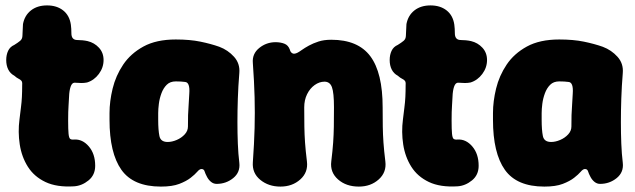

<svg xmlns="http://www.w3.org/2000/svg" viewBox="-20 -668 2348 710"><path d="M254 21Q190 25 148 5Q106 -15 83 -51.5Q60 -88 53 -134Q46 -180 52 -226Q55 -252 57.5 -271Q60 -290 61 -309.5Q62 -329 62 -354Q63 -365 59 -369.5Q55 -374 48.5 -377Q42 -380 33 -388Q18 -396 10.5 -411Q3 -426 3 -446Q3 -465 10 -480Q17 -495 33 -502Q46 -510 54.5 -517Q63 -524 63 -537Q63 -546 64 -558.5Q65 -571 65 -579Q71 -611 94.5 -629.5Q118 -648 154 -648Q190 -648 213.5 -629.5Q237 -611 242 -577Q243 -570 243.5 -561.5Q244 -553 244 -545Q244 -520 266 -520Q275 -520 285 -519Q295 -518 304 -516Q329 -510 346 -491.5Q363 -473 363 -446Q363 -418 345.5 -394.5Q328 -371 302 -363Q292 -361 281 -361Q270 -361 260 -362Q249 -364 243.5 -353Q238 -342 236 -321Q235 -298 233.5 -277.5Q232 -257 232 -222Q232 -189 233.5 -173.5Q235 -158 239.5 -154.5Q244 -151 254 -152Q285 -154 308.5 -126.5Q332 -99 332 -55Q332 -21 307.5 -1Q283 19 254 21Z M575 22Q473 22 429 -40Q385 -102 385 -225V-250Q385 -293 396.5 -340.5Q408 -388 435.5 -429Q463 -470 510.5 -496Q558 -522 630 -522Q682 -522 721 -514Q760 -506 791 -495Q823 -483 845.5 -458Q868 -433 865 -398Q861 -349 859.5 -303.5Q858 -258 858 -216.5Q858 -175 859.5 -137Q861 -99 865 -66Q869 -31 842.5 -9.5Q816 12 781 12Q770 12 761 5Q752 -2 746 -13Q739 -26 736.5 -34.5Q734 -43 725 -43Q718 -43 709.5 -33Q701 -23 685 -10.5Q669 2 643 12Q617 22 575 22ZM600 -143Q616 -143 633.5 -150.5Q651 -158 663 -171Q675 -184 675 -200Q675 -225 675.5 -243Q676 -261 677.5 -279Q679 -297 680 -322Q683 -364 664 -365Q658 -366 648.5 -366.5Q639 -367 630 -367Q609 -367 596.5 -354.5Q584 -342 577 -323Q570 -304 567.5 -284.5Q565 -265 565 -250V-225Q565 -187 569.5 -165Q574 -143 600 -143Z M915 -435Q912 -469 938.5 -490.5Q965 -512 999 -512Q1017 -512 1031.5 -506.5Q1046 -501 1052 -484Q1054 -475 1061 -471Q1068 -467 1080 -473Q1086 -476 1096.5 -483.5Q1107 -491 1122.5 -499.5Q1138 -508 1158 -514.5Q1178 -521 1205 -521Q1304 -521 1349.5 -460Q1395 -399 1395 -271Q1395 -229 1395.5 -199.5Q1396 -170 1398 -141Q1400 -112 1405 -71Q1410 -31 1380.5 -4.5Q1351 22 1307 22Q1260 22 1230 -4.5Q1200 -31 1205 -71Q1210 -112 1212 -141Q1214 -170 1214.5 -199.5Q1215 -229 1215 -271Q1215 -325 1207.5 -345.5Q1200 -366 1180 -366Q1161 -366 1143.5 -353.5Q1126 -341 1115.5 -319.5Q1105 -298 1105 -271Q1105 -229 1105.5 -199.5Q1106 -170 1108 -141Q1110 -112 1115 -71Q1120 -31 1090.5 -4.5Q1061 22 1017 22Q973 22 942.5 -3Q912 -28 915 -68Q920 -138 921.5 -194.5Q923 -251 921.5 -308.5Q920 -366 915 -435Z M1672 21Q1608 25 1566 5Q1524 -15 1501 -51.5Q1478 -88 1471 -134Q1464 -180 1470 -226Q1473 -252 1475.5 -271Q1478 -290 1479 -309.5Q1480 -329 1480 -354Q1481 -365 1477 -369.5Q1473 -374 1466.5 -377Q1460 -380 1451 -388Q1436 -396 1428.5 -411Q1421 -426 1421 -446Q1421 -465 1428 -480Q1435 -495 1451 -502Q1464 -510 1472.5 -517Q1481 -524 1481 -537Q1481 -546 1482 -558.5Q1483 -571 1483 -579Q1489 -611 1512.5 -629.5Q1536 -648 1572 -648Q1608 -648 1631.5 -629.5Q1655 -611 1660 -577Q1661 -570 1661.5 -561.5Q1662 -553 1662 -545Q1662 -520 1684 -520Q1693 -520 1703 -519Q1713 -518 1722 -516Q1747 -510 1764 -491.5Q1781 -473 1781 -446Q1781 -418 1763.5 -394.5Q1746 -371 1720 -363Q1710 -361 1699 -361Q1688 -361 1678 -362Q1667 -364 1661.5 -353Q1656 -342 1654 -321Q1653 -298 1651.5 -277.5Q1650 -257 1650 -222Q1650 -189 1651.5 -173.5Q1653 -158 1657.5 -154.5Q1662 -151 1672 -152Q1703 -154 1726.5 -126.5Q1750 -99 1750 -55Q1750 -21 1725.5 -1Q1701 19 1672 21Z M1993 22Q1891 22 1847 -40Q1803 -102 1803 -225V-250Q1803 -293 1814.5 -340.5Q1826 -388 1853.5 -429Q1881 -470 1928.5 -496Q1976 -522 2048 -522Q2100 -522 2139 -514Q2178 -506 2209 -495Q2241 -483 2263.5 -458Q2286 -433 2283 -398Q2279 -349 2277.5 -303.5Q2276 -258 2276 -216.5Q2276 -175 2277.5 -137Q2279 -99 2283 -66Q2287 -31 2260.5 -9.5Q2234 12 2199 12Q2188 12 2179 5Q2170 -2 2164 -13Q2157 -26 2154.5 -34.5Q2152 -43 2143 -43Q2136 -43 2127.5 -33Q2119 -23 2103 -10.5Q2087 2 2061 12Q2035 22 1993 22ZM2018 -143Q2034 -143 2051.5 -150.5Q2069 -158 2081 -171Q2093 -184 2093 -200Q2093 -225 2093.5 -243Q2094 -261 2095.5 -279Q2097 -297 2098 -322Q2101 -364 2082 -365Q2076 -366 2066.5 -366.5Q2057 -367 2048 -367Q2027 -367 2014.5 -354.5Q2002 -342 1995 -323Q1988 -304 1985.5 -284.5Q1983 -265 1983 -250V-225Q1983 -187 1987.5 -165Q1992 -143 2018 -143Z"/></svg>

Font: Winky Sans ExtraBold
Style: Regular
Weight: 800
Designer: Simon Atzbach
Foundry: typofactur
Version: Version 1.205